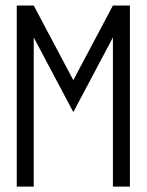

<svg xmlns="http://www.w3.org/2000/svg" viewBox="-20 -687 540 707"><path d="M104.2 0V-549.2L250 -274.2L395.8 -549.2V0H458.3V-666.7H395.8L250 -391.7L104.2 -666.7H41.7V0Z"/></svg>

Font: Amy Mono
Style: Regular
Weight: 400
Monospace: yes
Version: Version 001.000